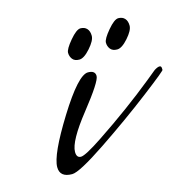

<svg xmlns="http://www.w3.org/2000/svg" viewBox="-60 -362 439 436"><g transform="rotate(-15 159.5 -144.5)"><path d="M31 -11Q31 -40 81 -120.5Q131 -201 154 -201Q171 -201 171 -188Q171 -175 125 -117Q79 -59 79 -34Q79 -20 89.5 -20Q100 -20 142 -48Q217 -98 280 -149L302 -167Q310 -172 314.5 -172Q319 -172 319 -166V-163Q323 -163 265.5 -119Q208 -75 142.5 -31Q77 13 60 13Q31 13 31 -11ZM163.5 -302Q173 -302 178.5 -296Q184 -290 184 -279Q184 -268 169 -251Q154 -234 143 -234Q132 -234 127 -240.5Q122 -247 122 -255.5Q122 -264 138 -283Q154 -302 163.5 -302ZM252.5 -302Q262 -302 267.5 -296Q273 -290 273 -279Q273 -268 258 -251Q243 -234 232 -234Q221 -234 216 -240.5Q211 -247 211 -255.5Q211 -264 227 -283Q243 -302 252.5 -302Z"/></g></svg>

Font: Mrs Saint Delafield
Style: Regular
Weight: 400
Designer: Alejandro Paul
Foundry: Alejandro Paul
Version: Version 1.001